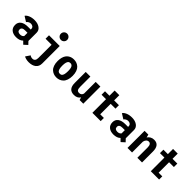

<svg xmlns="http://www.w3.org/2000/svg" viewBox="292 -2287 3975 3975"><g transform="rotate(45 2280.0 -299.0)"><path d="M463.5 16 403 -44.5Q349.5 11 246.5 11Q158.5 11 106 -32.5Q53.5 -76 53.5 -157Q53.5 -232.5 110 -274.5Q166.5 -316.5 271 -316.5H351V-332Q351 -367 327.8 -386.8Q304.5 -406.5 267 -406.5Q236.5 -406.5 210.5 -391Q184.5 -375.5 172.5 -356.5L60 -427Q80 -462 137.5 -487Q195 -512 272 -512Q364.5 -512 424.2 -469.5Q484 -427 484 -355V-115.5L541.5 -55ZM266.5 -87Q323.5 -87 351 -126V-221.5H282.5Q186 -221.5 186 -154.5Q186 -87 266.5 -87Z M1009.8 -632.8Q983 -606 944.5 -606Q906 -606 879.2 -632.8Q852.5 -659.5 852.5 -698Q852.5 -736.5 879.2 -763.2Q906 -790 944.5 -790Q983 -790 1009.8 -763.2Q1036.5 -736.5 1036.5 -698Q1036.5 -659.5 1009.8 -632.8ZM1016 -500V12.5Q1016 98.5 957.5 145.5Q899 192.5 797 192.5Q751.5 192.5 714 181.8Q676.5 171 662 160L728.5 61.5Q738 71 757.8 78.8Q777.5 86.5 802 86.5Q838 86.5 858.5 61.8Q879 37 879 -9V-399H702.5V-500Z M1205 -251Q1205 -307.5 1217.2 -352.5Q1229.5 -397.5 1250.2 -427Q1271 -456.5 1299.5 -476Q1328 -495.5 1359 -503.8Q1390 -512 1424.5 -512Q1468 -512 1505.5 -498Q1543 -484 1574.8 -454.5Q1606.5 -425 1625 -372.8Q1643.5 -320.5 1643.5 -251Q1643.5 -181 1625 -128.5Q1606.5 -76 1574.8 -46.5Q1543 -17 1505.5 -3Q1468 11 1424.5 11Q1381 11 1343.2 -3Q1305.5 -17 1273.8 -46.5Q1242 -76 1223.5 -128.5Q1205 -181 1205 -251ZM1424.5 -94.5Q1451 -94.5 1468.5 -107.5Q1486 -120.5 1496.5 -156Q1507 -191.5 1507 -251Q1507 -337.5 1486 -372Q1465 -406.5 1424.5 -406.5Q1397.5 -406.5 1380 -393.5Q1362.5 -380.5 1351.8 -345.2Q1341 -310 1341 -251Q1341 -191.5 1351.8 -156Q1362.5 -120.5 1380 -107.5Q1397.5 -94.5 1424.5 -94.5Z M1938.5 10Q1776.5 10 1776.5 -180V-501H1913V-207.5Q1913 -147 1929.2 -121Q1945.5 -95 1987.5 -95Q2022.5 -95 2043 -114.2Q2063.5 -133.5 2068.5 -160.5V-501H2206V0H2098.5L2081.5 -60Q2037 10 1938.5 10Z M2609 -93H2716V0H2472.5V-399H2342V-500H2472.5V-652H2609V-500H2749.5V-399H2609Z M3313.5 16 3253 -44.5Q3199.5 11 3096.5 11Q3008.5 11 2956 -32.5Q2903.5 -76 2903.5 -157Q2903.5 -232.5 2960 -274.5Q3016.5 -316.5 3121 -316.5H3201V-332Q3201 -367 3177.8 -386.8Q3154.5 -406.5 3117 -406.5Q3086.5 -406.5 3060.5 -391Q3034.5 -375.5 3022.5 -356.5L2910 -427Q2930 -462 2987.5 -487Q3045 -512 3122 -512Q3214.5 -512 3274.2 -469.5Q3334 -427 3334 -355V-115.5L3391.5 -55ZM3116.5 -87Q3173.5 -87 3201 -126V-221.5H3132.5Q3036 -221.5 3036 -154.5Q3036 -87 3116.5 -87Z M3500.5 0V-500H3611L3627 -433Q3650.5 -469.5 3688.2 -490.2Q3726 -511 3774.5 -511Q3926 -511 3926 -318.5V0H3789V-298.5Q3789 -405.5 3721 -405.5Q3686.5 -405.5 3662.5 -378Q3638.5 -350.5 3634 -314V0Z M4319 -93H4426V0H4182.5V-399H4052V-500H4182.5V-652H4319V-500H4459.5V-399H4319Z"/></g></svg>

Font: League Mono Narrow SemiBold
Style: Regular
Weight: 600
Width: 3
Designer: Tyler Finck
Foundry: The League of Moveable Type / Tyler Finck
Version: Version 2.210